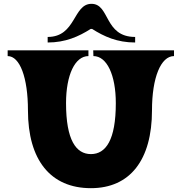

<svg xmlns="http://www.w3.org/2000/svg" viewBox="-20 -963 949 1003"><path d="M686 -770C523 -770 555 -943 458 -943C361 -943 378 -770 229 -770V-741C322 -741 391 -772 454 -812H461C524 -772 592 -741 686 -741ZM468 -670C538 -670 585 -572 585 -424C585 -232 533 -158 455 -158C377 -158 325 -232 325 -424C325 -572 372 -670 442 -670V-700H20V-670C84 -670 126 -557 126 -387C126 -127 244 20 455 20C659 20 774 -127 774 -387C774 -557 820 -670 889 -670V-700H467Z"/></svg>

Font: Ouroboros
Style: Regular
Weight: 400
Designer: Ariel Martín Pérez
Foundry: Velvetyne Type Foundry
Version: Version 2.001;hotconv 1.0.109;makeotfexe 2.5.65596